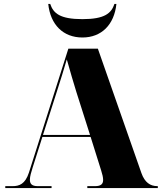

<svg xmlns="http://www.w3.org/2000/svg" viewBox="-20 -963 828 983"><path d="M402 -771C499 -771 565 -836 576 -943H566C550 -895 516 -865 402 -865C287 -865 253 -895 237 -943H227C238 -836 304 -771 402 -771ZM7 0H244V-10H173C143 -10 133 -22 133 -43C133 -60 140 -82 148 -108L197 -262H444L498 -90C504 -71 508 -55 508 -42C508 -22 498 -10 467 -10H427V0H788V-10H786C749 -10 721 -29 704 -77L481 -714H330L128 -79C109 -21 79 -10 45 -10H7ZM200 -272 271 -494C289 -550 308 -610 322 -659C337 -605 359 -530 371 -492L441 -272Z"/></svg>

Font: Noto Serif Display Black
Style: Regular
Weight: 900
Designer: Monotype Design Team
Foundry: Monotype Imaging Inc.
Version: Version 2.009